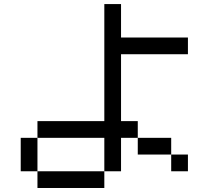

<svg xmlns="http://www.w3.org/2000/svg" viewBox="-20 -937 1040 957"><path d="M166.7 -83.3H83.3V-250H166.7ZM166.7 0V-83.3H500V0ZM166.7 -250V-333.3H500V-916.7H583.3V-750H916.7V-666.7H583.3V-333.3H666.7V-250H583.3V-83.3H500V-250ZM916.7 -166.7V-83.3H833.3V-166.7ZM666.7 -166.7V-250H833.3V-166.7Z"/></svg>

Font: Galmuri11 Regular
Style: Regular
Weight: 400
Designer: Minseo Lee (Quiple)
Version: Version 2.356;hotconv 1.1.0;makeotfexe 2.6.0 DEVELOPMENT